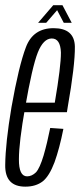

<svg xmlns="http://www.w3.org/2000/svg" viewBox="-20 -712 307 736"><path d="M77 3.5 84 -36Q52 -36 52.5 -101.5Q52.5 -166 76.5 -301Q103.5 -456.5 125 -511Q146.5 -564.5 178.5 -564.5Q211.5 -564.5 213.5 -511Q214 -459 190 -318.5H72.5L66.5 -282H236.5Q238.5 -292 239.5 -301Q268 -463 267 -534Q265 -604 185.5 -604Q107 -604 79.5 -531.5Q52 -459.5 24 -301Q1 -164.5 0 -80Q-1.5 3.5 77 3.5ZM84 -36 77 3.5Q117.5 3.5 144 -17Q169 -37 189 -90Q208 -142.5 223 -218L172.5 -221.5Q161 -164 147 -115.5Q132.5 -67.5 118 -51.5Q102 -36 84 -36ZM126 -624.5H157L199 -673L224.5 -624.5H255L219.5 -692H184Z"/></svg>

Font: Anybody ExtraCondensed Light
Style: Italic
Weight: 300
Width: 2
Italic angle: -10°
Version: Version 1.113;gftools[0.9.25]